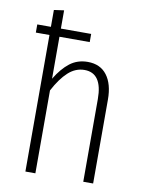

<svg xmlns="http://www.w3.org/2000/svg" viewBox="-84 -800 651 860"><g transform="rotate(10 241.5 -370.5)"><path d="M282.2 -532.2Q339.4 -532.2 369.6 -492.2Q399.9 -452.1 399.9 -381.8V0H355V-376Q355 -494.1 273.9 -494.1Q233.4 -494.1 200.2 -463.9Q167 -433.6 137.2 -377V0H91.8V-621.1H29.8V-658.2H91.8V-734.9L137.2 -741.2V-658.2H274.9V-621.1H137.2V-430.2Q166.5 -479 200.9 -505.6Q235.4 -532.2 282.2 -532.2Z"/></g></svg>

Font: Fira Sans Compressed ExtraLight
Style: Regular
Weight: 250
Width: 1
Designer: Carrois Corporate & Edenspiekermann AG
Foundry: Carrois Corporate GbR & Edenspiekermann AG
Version: Version 4.203;PS 004.203;hotconv 1.0.88;makeotf.lib2.5.64775